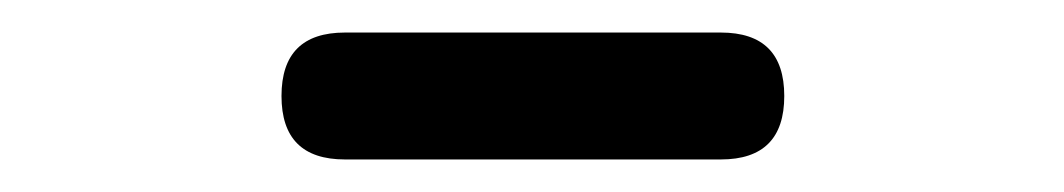

<svg xmlns="http://www.w3.org/2000/svg" viewBox="-20 -770 654 118"><path d="M192 -672Q153 -672 153 -711Q153 -750 192 -750H423Q462 -750 462 -711Q462 -672 423 -672H307Z"/></svg>

Font: GenSenRounded JP M
Style: Regular
Weight: 500
Version: Version 1.501;PS 1;hotconv 16.6.51;makeotf.lib2.5.65220